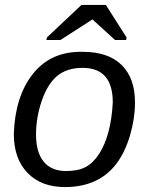

<svg xmlns="http://www.w3.org/2000/svg" viewBox="-20 -748 596 778"><path d="M527 -333Q527 -268 507 -200Q487 -132 452 -85Q380 10 243 10Q147 10 91.5 -47.5Q36 -105 36 -205Q41 -358 114 -449.5Q187 -541 316 -538Q418 -538 472.5 -485Q527 -432 527 -333ZM437 -333Q437 -473 315 -473Q250 -473 210 -439Q171 -405 148 -336Q126 -270 126 -203Q126 -131 157 -93Q188 -55 248 -55Q297 -55 327.5 -71.5Q358 -88 382 -125Q430 -200 437 -333ZM409 -728 493 -596 491 -586H446L355 -669H354L225 -586H168L170 -596L310 -728Z"/></svg>

Font: Libra Sans
Style: Italic
Weight: 400
Italic angle: -12°
Foundry: Context Ltd
Version: Version 1.002